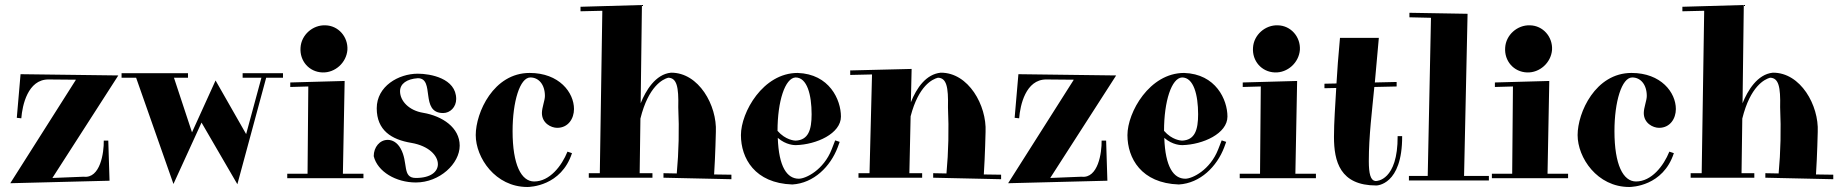

<svg xmlns="http://www.w3.org/2000/svg" viewBox="-20 -710 7341 766"><path d="M394 -149C395 -101 380 3 314 -5L189 0L452 -409L62 -414L47 -240L65 -238C69 -290 91 -393 173 -393L283 -392L21 21L417 11L412 -149Z M948 -400H1023L962 -175L840 -389L746 -182L674 -400H730V-418H465V-400H523L672 24L784 -221L927 25L1042 -400H1109V-418H948Z M1138 -363 1210 -365 1207 -17H1126V1H1430V-17H1348L1355 -387L1138 -381ZM1366 -511C1369 -563 1330 -608 1278 -609C1228 -611 1182 -571 1179 -520C1175 -467 1213 -423 1266 -421C1317 -419 1362 -460 1366 -511Z M1639 18C1734 18 1814 -57 1814 -129C1814 -201 1745 -247 1668 -260C1612 -269 1576 -307 1576 -346C1576 -376 1603 -395 1647 -398C1717 -398 1654 -259 1748 -259C1776 -259 1800 -283 1800 -315C1800 -398 1696 -416 1647 -416C1570 -416 1483 -366 1483 -278C1483 -190 1542 -153 1621 -140C1691 -128 1727 -89 1727 -55C1727 -26 1700 0 1639 0C1583 0 1610 -62 1578 -118C1565 -141 1546 -152 1527 -152C1495 -152 1471 -123 1471 -87C1486 -25 1560 18 1639 18Z M2270 -275C2270 -341 2211 -419 2093 -419C1949 -419 1878 -261 1878 -171C1878 -81 1956 36 2084 36C2094 36 2219 33 2262 -99L2244 -105C2221 -48 2173 14 2111 14C2060 14 2025 -52 2025 -187C2025 -304 2054 -401 2096 -401C2129 -401 2154 -373 2154 -327C2154 -309 2142 -281 2142 -259C2142 -219 2178 -200 2203 -200C2247 -200 2270 -237 2270 -275Z M2296 -665 2383 -667 2373 -19H2329V-1H2583V-19H2532L2535 -237C2567 -366 2624 -394 2646 -400C2680 -399 2688 -364 2686 -282C2690 -193 2688 -105 2680 -18L2627 -19V-1L2898 5V-13L2829 -14C2834 -91 2836 -184 2836 -184C2841 -289 2768 -421 2657 -420C2595 -414 2556 -348 2536 -298L2541 -690L2296 -683Z M3335 -245C3335 -312 3289 -415 3162 -419C3024 -419 2936 -262 2936 -171C2936 -79 2991 21 3141 26C3227 21 3293 -46 3322 -122L3330 -144L3312 -150L3298 -114C3266 -32 3195 3 3167 3C3120 3 3087 -44 3083 -160C3116 -131 3150 -131 3155 -131C3237 -133 3335 -177 3335 -245ZM3154 -401C3200 -401 3218 -332 3218 -254C3218 -192 3205 -151 3154 -149C3150 -149 3114 -151 3082 -188C3082 -306 3112 -399 3154 -401Z M3372 -411 3459 -413 3449 -19H3405V-1H3659V-19H3608L3613 -246C3645 -369 3700 -394 3722 -400C3756 -399 3764 -364 3762 -282C3766 -193 3764 -105 3756 -18L3703 -19V-1L3974 5V-13L3905 -14C3910 -91 3912 -184 3912 -184C3917 -289 3844 -421 3733 -420C3675 -414 3637 -360 3614 -302L3617 -435L3372 -429Z M4375 -149C4376 -101 4361 3 4295 -5L4170 0L4433 -409L4043 -414L4028 -240L4046 -238C4050 -290 4072 -393 4154 -393L4264 -392L4002 21L4398 11L4393 -149Z M4877 -245C4877 -312 4831 -415 4704 -419C4566 -419 4478 -262 4478 -171C4478 -79 4533 21 4683 26C4769 21 4835 -46 4864 -122L4872 -144L4854 -150L4840 -114C4808 -32 4737 3 4709 3C4662 3 4629 -44 4625 -160C4658 -131 4692 -131 4697 -131C4779 -133 4877 -177 4877 -245ZM4696 -401C4742 -401 4760 -332 4760 -254C4760 -192 4747 -151 4696 -149C4692 -149 4656 -151 4624 -188C4624 -306 4654 -399 4696 -401Z M4938 -363 5010 -365 5007 -17H4926V1H5230V-17H5148L5155 -387L4938 -381ZM5166 -511C5169 -563 5130 -608 5078 -609C5028 -611 4982 -571 4979 -520C4975 -467 5013 -423 5066 -421C5117 -419 5162 -460 5166 -511Z M5264 -358 5311 -359C5307 -285 5302 -224 5302 -164C5302 -66 5326 30 5471 30C5471 30 5575 30 5574 -167H5556C5557 12 5471 12 5471 12H5466C5448 9 5441 -17 5441 -67C5441 -169 5454 -267 5463 -363L5552 -365V-383L5465 -381L5481 -559H5326C5319 -486 5315 -427 5312 -377L5264 -376Z M5601 10H5920V-8H5821L5835 -655L5603 -659V-641L5689 -639L5676 -8H5601Z M5944 -363 6016 -365 6013 -17H5932V1H6236V-17H6154L6161 -387L5944 -381ZM6172 -511C6175 -563 6136 -608 6084 -609C6034 -611 5988 -571 5985 -520C5981 -467 6019 -423 6072 -421C6123 -419 6168 -460 6172 -511Z M6666 -275C6666 -341 6607 -419 6489 -419C6345 -419 6274 -261 6274 -171C6274 -81 6352 36 6480 36C6490 36 6615 33 6658 -99L6640 -105C6617 -48 6569 14 6507 14C6456 14 6421 -52 6421 -187C6421 -304 6450 -401 6492 -401C6525 -401 6550 -373 6550 -327C6550 -309 6538 -281 6538 -259C6538 -219 6574 -200 6599 -200C6643 -200 6666 -237 6666 -275Z M6692 -665 6779 -667 6769 -19H6725V-1H6979V-19H6928L6931 -237C6963 -366 7020 -394 7042 -400C7076 -399 7084 -364 7082 -282C7086 -193 7084 -105 7076 -18L7023 -19V-1L7294 5V-13L7225 -14C7230 -91 7232 -184 7232 -184C7237 -289 7164 -421 7053 -420C6991 -414 6952 -348 6932 -298L6937 -690L6692 -683Z"/></svg>

Font: Purple Purse
Style: Regular
Weight: 400
Designer: Astigmatic (AOETI)
Foundry: Astigmatic (AOETI)
Version: Version 1.000